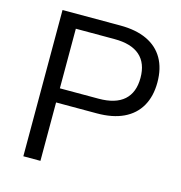

<svg xmlns="http://www.w3.org/2000/svg" viewBox="-105 -799 843 894"><g transform="rotate(15 316.5 -352.5)"><path d="M87.1 0V-705H366Q441.9 -705 494.3 -680.3Q546.7 -655.7 573.9 -608.5Q601.1 -561.4 601.1 -493.5Q601.1 -426.6 573.9 -379Q546.7 -331.3 494.3 -306.4Q441.9 -281.5 366 -281.5H169.5V0ZM169.5 -349.6H356.1Q437.4 -349.6 478.5 -386.2Q519.6 -422.8 519.6 -493.5Q519.6 -564.1 478.5 -600.5Q437.4 -636.9 356.1 -636.9H169.5Z"/></g></svg>

Font: Nunito Sans 12pt ExtraLight
Style: Regular
Weight: 200
Designer: Vernon Adams
Foundry: Vernon Adams
Version: Version 3.101;gftools[0.9.27]